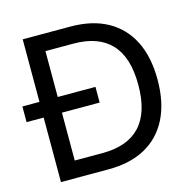

<svg xmlns="http://www.w3.org/2000/svg" viewBox="-105 -826 945 934"><g transform="rotate(-15 367.5 -359.5)"><path d="M89 0V-719H328Q438 -719 514.5 -677Q591 -635 631.5 -555Q672 -475 672 -360Q672 -245 631.5 -164.5Q591 -84 514.5 -42Q438 0 328 0ZM181 -84H322Q447 -84 511 -152.5Q575 -221 575 -360Q575 -499 511 -567Q447 -635 322 -635H181ZM3 -325V-404H371V-325Z"/></g></svg>

Font: Nunitoga
Style: Medium
Weight: 500
Designer: Vernon Adams
Foundry: Vernon Adams
Version: Version 1.0